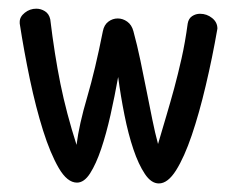

<svg xmlns="http://www.w3.org/2000/svg" viewBox="-20 -395 546 442"><path d="M287.1 -323.2Q295.9 -291 303.2 -255.9Q310.5 -220.7 317.4 -186Q324.2 -151.4 330.6 -120.1Q336.9 -88.9 343.8 -63.5Q353.5 -96.7 362.8 -127.9Q372.1 -159.2 380.9 -191.4Q389.6 -223.6 397.9 -260.3Q406.2 -296.9 412.1 -340.8Q414.1 -352.5 422.4 -357.9Q430.7 -363.3 440.4 -363.3Q456.1 -363.3 468.3 -353.5Q480.5 -343.8 480.5 -329.1Q468.8 -261.7 453.6 -197.8Q438.5 -133.8 421.4 -83.5Q404.3 -33.2 385.3 -2.9Q366.2 27.3 345.7 27.3Q328.1 27.3 313.5 5.4Q298.8 -16.6 287.1 -51.3Q275.4 -85.9 266.6 -129.9Q257.8 -173.8 252 -217.8Q244.1 -173.8 234.4 -130.4Q224.6 -86.9 212.9 -52.2Q201.2 -17.6 187.5 3.9Q173.8 25.4 157.2 25.4Q134.8 25.4 115.2 -8.3Q95.7 -42 79.1 -94.7Q62.5 -147.5 48.8 -212.4Q35.2 -277.3 25.4 -340.8V-344.7Q25.4 -356.4 37.1 -365.7Q48.8 -375 63.5 -375Q74.2 -375 83.5 -369.1Q92.8 -363.3 95.7 -350.6Q105.5 -269.5 119.1 -202.1Q132.8 -134.8 156.2 -61.5Q162.1 -108.4 180.7 -171.4Q199.2 -234.4 216.8 -323.2Q219.7 -337.9 229.5 -345.2Q239.3 -352.5 251 -352.5Q262.7 -352.5 272.9 -345.2Q283.2 -337.9 287.1 -323.2Z"/></svg>

Font: Gamja Flower
Style: Regular
Weight: 400
Designer: YoonDesign Inc.
Foundry: YoonDesign Inc.
Version: Version 3.00;build 20171102